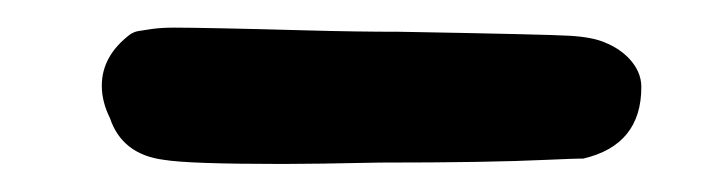

<svg xmlns="http://www.w3.org/2000/svg" viewBox="-20 -63 525 139"><path d="M269.5 -40Q376 -38.1 392.6 -37.1Q409.2 -36.1 418 -32.2Q427.7 -28.3 434.6 -21.5Q444.3 -11.7 444.3 0Q444.3 42 402.3 51.8H401.4H400.4Q396.5 51.8 376 52.7Q334 54.7 254.9 54.7Q207 55.7 184.6 55.7Q116.2 55.7 98.6 52.7Q68.4 48.8 59.6 22.5Q53.7 10.7 53.7 -1Q53.7 -22.5 74.2 -38.1Q77.1 -40 80.1 -40.5Q83 -41 89.8 -42Q96.7 -43 106.4 -43Q116.2 -43 141.1 -42.5Q166 -42 202.1 -41Q238.3 -40 269.5 -40Z"/></svg>

Font: JasonHandwriting2
Style: SemiBold
Weight: 600
Version: Version 1.04.7